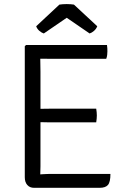

<svg xmlns="http://www.w3.org/2000/svg" viewBox="-20 -898 602 918"><path d="M98.5 -677 104.5 -683H172.5V-620Q172.5 -599 173 -587.5Q173.5 -576 173.5 -555.5V-102.5Q173.5 -92.5 173 -83.8Q172.5 -75 172.5 -64V0H142.5Q122.5 0 110.5 -13.5Q98.5 -27 98.5 -50.5ZM440 -378.5Q441.5 -370.5 442.2 -361.5Q443 -352.5 443 -346Q443 -339.5 442.2 -330.5Q441.5 -321.5 440 -313H233Q222 -313 207.5 -313.2Q193 -313.5 177.2 -313.8Q161.5 -314 147 -314V-377.5Q161.5 -377.5 177.2 -377.8Q193 -378 207.5 -378.2Q222 -378.5 233 -378.5ZM491.5 -683Q493 -674.5 493.2 -666.5Q493.5 -658.5 493.5 -652Q493.5 -645.5 492.5 -635.8Q491.5 -626 488 -617H233Q222 -617 207.5 -617Q193 -617 177.2 -617.2Q161.5 -617.5 147 -618V-683ZM508 -66.5Q508 -27.5 496.2 -13.8Q484.5 0 456.5 0H147V-62.5Q166.5 -64 186.5 -65.2Q206.5 -66.5 234 -66.5ZM333.5 -876 445 -772.5Q440 -759.5 429.2 -750.2Q418.5 -741 408.5 -738L299 -813L189.5 -738Q179.5 -741 168.5 -750.2Q157.5 -759.5 153 -772.5L264 -876Q271 -877 280.2 -877.8Q289.5 -878.5 299 -878.5Q309 -878.5 317.8 -877.8Q326.5 -877 333.5 -876Z"/></svg>

Font: Signika Light Light
Style: Regular
Weight: 300
Version: Version 2.001